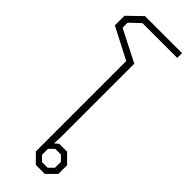

<svg xmlns="http://www.w3.org/2000/svg" viewBox="-318 -940 964 964"><g transform="rotate(45 163.5 -458.0)"><path d="M147 -48V-690L-20 -776V-844L54 -916H317V-882H70L16 -831V-795L185 -709V-183L183 -141L203 -158H259L307 -110V-48L259 0H195ZM247 -32 273 -58V-100L247 -126H207L181 -100V-58L207 -32Z"/></g></svg>

Font: Chakra Petch ExtraLight
Style: Regular
Weight: 275
Designer: Katatrad Aksorn Co.,Ltd.
Foundry: Cadson Demak Co.,Ltd.
Version: Version 1.000; ttfautohint (v1.6)